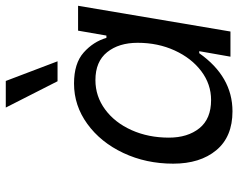

<svg xmlns="http://www.w3.org/2000/svg" viewBox="-100 -717 824 664"><g transform="rotate(-90 312.0 -385.0)"><path d="M78 -198Q78 -292 115 -370.5Q152 -449 215.5 -495Q279 -541 355 -541Q425 -541 462.5 -507.5Q500 -474 513 -429H521L538 -527H624L535 0H448L467 -108H460Q379 7 259 7Q171 7 124.5 -49Q78 -105 78 -198ZM496 -321Q496 -386 463.5 -426.5Q431 -467 367 -467Q311 -467 265.5 -433.5Q220 -400 194 -342Q168 -284 168 -213Q168 -148 200.5 -107.5Q233 -67 298 -67Q353 -67 398 -101Q443 -135 469.5 -193Q496 -251 496 -321ZM272 -777H364L432 -598H363Z"/></g></svg>

Font: Be Vietnam
Style: Italic
Weight: 400
Italic angle: -9.33299°
Designer: Gabriel Lam
Foundry: TypeRant
Version: Version 3.000